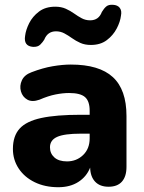

<svg xmlns="http://www.w3.org/2000/svg" viewBox="-20 -772 602 803"><path d="M118 -576Q78 -579 85 -622Q88 -647 102 -675Q116 -703 143 -723.5Q170 -744 211 -744Q236 -744 255 -735.5Q274 -727 290 -715.5Q306 -704 322 -695.5Q338 -687 357 -687Q393 -687 406 -722Q415 -737 424.5 -745Q434 -753 452 -752Q472 -751 481 -739Q490 -727 486 -707Q483 -681 468 -652.5Q453 -624 426.5 -604Q400 -584 360 -584Q335 -584 316 -592.5Q297 -601 281 -612.5Q265 -624 249 -632.5Q233 -641 214 -641Q179 -641 165 -606Q159 -596 148.5 -585.5Q138 -575 118 -576ZM224 11Q168 11 125 -10Q82 -31 58 -67.5Q34 -104 34 -149Q34 -203 62 -234Q90 -265 152.5 -278.5Q215 -292 318 -292H355V-309Q355 -349 335.5 -366Q316 -383 269 -383Q243 -383 212.5 -377Q182 -371 145 -355Q114 -344 94 -355.5Q74 -367 67.5 -390Q61 -413 71.5 -436Q82 -459 112 -470Q159 -488 200.5 -495Q242 -502 276 -502Q395 -502 452 -449.5Q509 -397 509 -287V-74Q509 -34 490 -12.5Q471 9 434 9Q398 9 378 -12Q358 -33 357 -71Q342 -33 307.5 -11Q273 11 224 11ZM355 -213H318Q249 -213 219 -199.5Q189 -186 189 -156Q189 -130 207.5 -113.5Q226 -97 260 -97Q300 -97 327.5 -123.5Q355 -150 355 -193Z"/></svg>

Font: Chiron GoRound TC EB
Style: Regular
Weight: 700
Designer: Ryoko NISHIZUKA 西塚涼子 (kana, bopomofo & ideographs); Paul D. Hunt (Latin, Greek & Cyrillic); Sandoll Communications 산돌커뮤니
Foundry: Adobe
Version: Version 1.000;hotconv 1.1.1;makeotfexe 2.6.0